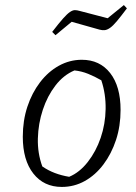

<svg xmlns="http://www.w3.org/2000/svg" viewBox="-20 -730 536 758"><path d="M224 8Q153 8 111.5 -45Q70 -98 70 -190Q70 -254 88 -308.5Q106 -363 138 -405Q170 -447 212.5 -470.5Q255 -494 303 -494Q374 -494 415 -441.5Q456 -389 456 -296Q456 -232 438 -177.5Q420 -123 388.5 -81Q357 -39 315 -15.5Q273 8 224 8ZM253 -32Q294 -49 326.5 -90.5Q359 -132 377.5 -186Q396 -240 397 -299.5Q398 -359 380 -413Q354 -428 328 -438.5Q302 -449 274 -452Q231 -434 199 -392.5Q167 -351 149 -296.5Q131 -242 129.5 -183.5Q128 -125 147 -73Q170 -57 196.5 -47Q223 -37 253 -32ZM199 -591 186 -604Q213 -639 229 -657Q245 -675 256 -682.5Q267 -690 275.5 -690Q284 -690 294 -687L405 -658L469 -710L481 -697Q457 -665 441.5 -646.5Q426 -628 414.5 -620Q403 -612 393.5 -611Q384 -610 373 -613L263 -644Z"/></svg>

Font: Piazzolla 8pt ExtraLight
Style: Italic
Weight: 250
Italic angle: -11.3°
Designer: Juan Pablo del Peral
Foundry: Huerta Tipografica
Version: Version 2.001